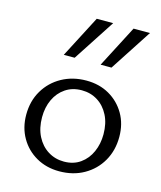

<svg xmlns="http://www.w3.org/2000/svg" viewBox="-108 -785 735 874"><g transform="rotate(15 259.5 -348.5)"><path d="M253 8.5Q192.2 8.5 144.4 -18.9Q96.6 -46.2 69.3 -93.8Q41.9 -141.5 41.9 -202.1Q41.9 -266.5 71.4 -316.2Q100.8 -365.9 151.9 -394.3Q203 -422.6 267.5 -422.6Q328.3 -422.6 375.5 -395.6Q422.7 -368.5 450.1 -321.4Q477.5 -274.3 477.5 -213.1Q477.5 -149.3 448.6 -99Q419.6 -48.8 369 -20.2Q318.5 8.5 253 8.5ZM262.3 -39.7Q307.3 -39.7 339.3 -62.5Q371.3 -85.2 388.1 -123.1Q404.9 -161 404.9 -206Q404.9 -257.6 385.5 -295.4Q366.2 -333.2 333.2 -353.8Q300.2 -374.5 258.2 -374.5Q214.2 -374.5 181.7 -352.5Q149.2 -330.5 131.9 -293.4Q114.5 -256.3 114.5 -209.7Q114.5 -158.1 134.1 -119.8Q153.7 -81.5 187.3 -60.6Q220.8 -39.7 262.3 -39.7ZM136.6 -509.1 239.1 -706.5H316.5L187.9 -509.1ZM310.1 -509.1 412.5 -706.5H489.9L361.4 -509.1Z"/></g></svg>

Font: Ysabeau
Style: Bold
Weight: 700
Designer: Christian Thalmann (Catharsis Fonts)
Version: Version 2.000;gftools[0.9.27.dev2+g8671c4b]